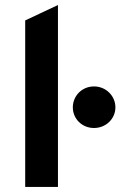

<svg xmlns="http://www.w3.org/2000/svg" viewBox="-20 -742 478 762"><path d="M80 0H210V-722L80 -661ZM353 -234C401 -234 438 -271 438 -316C438 -361 401 -399 353 -399C305 -399 269 -361 269 -316C269 -271 305 -234 353 -234Z"/></svg>

Font: Overpass ExtraBold
Style: Regular
Weight: 800
Designer: Delve Withrington, Thomas Jockin
Foundry: Delve Fonts
Version: Version 3.000;DELV;Overpass